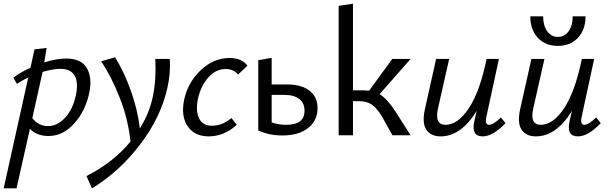

<svg xmlns="http://www.w3.org/2000/svg" viewBox="-46 -737 3317 1046"><path d="M315 -418Q396 -418 426.5 -367Q457 -316 441 -235Q421 -134 359 -65Q297 4 218 4Q156 4 117 -35L44 289H-26L108 -315Q76 -300 46 -280L27 -314Q70 -346 120 -368L142 -468L208 -476L195 -397Q261 -418 315 -418ZM367 -217Q382 -287 361 -324.5Q340 -362 282 -362Q243 -362 186 -345L130 -93Q165 -50 215 -50Q267 -50 309 -96Q351 -142 367 -217Z M879 -416Q884 -337 866 -259Q831 -99 717.5 50Q604 199 455 289L425 222Q569 150 665 34Q652 -87 607.5 -201.5Q563 -316 505 -403L581 -425Q630 -346 667 -242.5Q704 -139 716 -37Q768 -121 787 -212Q806 -306 800 -416Z M1251 -331Q1226 -361 1184 -361Q1129 -361 1088 -314Q1047 -267 1032 -197Q1019 -130 1039 -91Q1059 -52 1108 -52Q1166 -52 1215 -94L1244 -57Q1174 6 1091 6Q1014 6 976.5 -49Q939 -104 957 -192Q977 -288 1047.5 -354.5Q1118 -421 1204 -421Q1272 -421 1302 -379Z M1518 -277Q1596 -277 1640 -243Q1684 -209 1684 -148Q1684 -80 1632.5 -39.5Q1581 1 1492 1Q1420 1 1361 -26V-409L1434 -422V-277ZM1514 -57Q1613 -57 1613 -134Q1613 -175 1584.5 -197.5Q1556 -220 1504 -220H1434V-70Q1472 -57 1514 -57Z M2022 -224Q2063 -199 2106 -133L2191 0H2092L2035 -102Q2006 -150 1978.5 -168Q1951 -186 1909 -186H1877V0H1799V-705L1877 -717V-245H1934Q1945 -245 1965 -243L2091 -416H2191Z M2683 -97 2708 -66Q2639 6 2583 6Q2520 6 2538 -77L2551 -133Q2466 6 2354 6Q2302 6 2277 -30Q2252 -66 2269 -143L2330 -416H2401L2341 -150Q2319 -57 2381 -57Q2448 -57 2508 -147Q2568 -237 2605 -416H2672L2603 -97Q2595 -57 2619 -57Q2641 -57 2683 -97Z M2843 -648H2913Q2913 -598 2935 -567Q2957 -536 2993 -536Q3030 -536 3052 -567Q3074 -598 3074 -648H3144Q3144 -575 3102.5 -531Q3061 -487 2993 -487Q2925 -487 2884 -531Q2843 -575 2843 -648ZM3202 -97 3227 -66Q3158 6 3102 6Q3039 6 3057 -77L3070 -133Q2985 6 2873 6Q2821 6 2796 -30Q2771 -66 2788 -143L2849 -416H2920L2860 -150Q2838 -57 2900 -57Q2967 -57 3027 -147Q3087 -237 3124 -416H3191L3122 -97Q3114 -57 3138 -57Q3160 -57 3202 -97Z"/></svg>

Font: EauTestInfant Medium
Style: Italic
Weight: 500
Italic angle: -12°
Designer: Christian Thalmann (Catharsis Fonts)
Version: Version 0.001;PS 000.001;hotconv 1.0.88;makeotf.lib2.5.64775